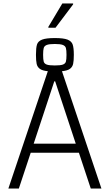

<svg xmlns="http://www.w3.org/2000/svg" viewBox="-20 -1080 629 1100"><path d="M561 0H500L432 -205H156L88 0H28L254 -672Q223 -675 208.5 -685.5Q194 -696 190 -714Q186 -732 186 -766Q186 -806 192 -825Q198 -844 221 -853Q244 -862 294 -862Q344 -862 367 -853Q390 -844 396.5 -824.5Q403 -805 403 -766Q403 -732 399 -714Q395 -696 380.5 -685.5Q366 -675 335 -672ZM294 -705Q326 -705 340 -710Q354 -715 357.5 -727Q361 -739 361 -766Q361 -793 357.5 -805Q354 -817 340 -822.5Q326 -828 294 -828Q262 -828 248 -822.5Q234 -817 230.5 -805Q227 -793 227 -766Q227 -739 230.5 -727Q234 -715 248 -710Q262 -705 294 -705ZM173 -257H414L296 -614H291ZM257 -926 337 -1060H399V-1055L298 -921H257Z"/></svg>

Font: Saira SemiCondensed Light
Style: Regular
Weight: 300
Width: 4
Designer: Hector Gatti with collaboration of the Omnibus-Type team
Foundry: Omnibus-Type
Version: Version 0.072; ttfautohint (v1.8)